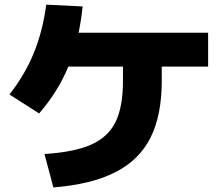

<svg xmlns="http://www.w3.org/2000/svg" viewBox="-20 -785 978 841"><path d="M518.6 -430.7V-493.2H279.3Q233.9 -383.3 151.4 -288.1L21.5 -371.1Q89.4 -458 128.2 -553.2Q167 -648.4 182.6 -764.6L341.8 -756.8Q335.9 -696.8 324.2 -641.6H891.6V-493.2H688.5V-430.7Q688.5 -279.8 639.2 -181.9Q589.8 -84 485.6 -30.8Q381.3 22.5 213.9 36.1L174.8 -110.4Q305.7 -118.7 379.6 -151.6Q453.6 -184.6 486.1 -250.7Q518.6 -316.9 518.6 -430.7Z"/></svg>

Font: Pretendard JP Black
Style: Regular
Weight: 900
Designer: Base glyphs from Inter by Rasmus Andersson; Hangeul glyphs from Noto Sans CJK(Source Han Sans) by Jang Soo-young and Kan
Foundry: Kil Hyung-jin
Version: Version 1.309